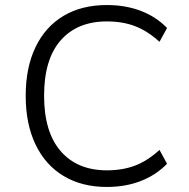

<svg xmlns="http://www.w3.org/2000/svg" viewBox="-20 -733 751 762"><path d="M404 9Q305 9 232.5 -34.5Q160 -78 121 -159.5Q82 -241 82 -353Q82 -465 121 -546Q160 -627 232 -670Q304 -713 404 -713Q478 -713 538.5 -690Q599 -667 643 -622L613 -567Q566 -610 516.5 -629Q467 -648 404 -648Q287 -648 221 -573Q155 -498 155 -353Q155 -209 221 -133Q287 -57 404 -57Q467 -57 516.5 -76Q566 -95 613 -138L643 -83Q599 -38 538.5 -14.5Q478 9 404 9Z"/></svg>

Font: Nunito Sans 7pt Light
Style: Regular
Weight: 300
Designer: Vernon Adams
Foundry: Vernon Adams
Version: Version 3.101;gftools[0.9.27]